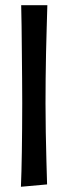

<svg xmlns="http://www.w3.org/2000/svg" viewBox="-20 -715 260 734"><path d="M60 -1Q61 -27 62 -60.5Q63 -94 63.5 -134Q64 -174 64.5 -221Q65 -268 65 -321Q65 -364 64.5 -415.5Q64 -467 63.5 -519Q63 -571 62.5 -616.5Q62 -662 61 -695H161Q160 -655 158.5 -608Q157 -561 156 -511.5Q155 -462 154.5 -413Q154 -364 154 -320Q154 -268 155 -209.5Q156 -151 157.5 -98.5Q159 -46 160 -10Z"/></svg>

Font: Truculenta SemiBold
Style: Regular
Weight: 600
Version: Version 1.002